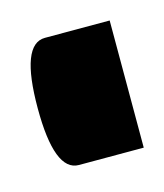

<svg xmlns="http://www.w3.org/2000/svg" viewBox="-73 -193 196 229"><g transform="rotate(-15 25.0 -78.5)"><path d="M0 -157H80V0H0Q-30 0 -30 -78Q-30 -157 0 -157Z"/></g></svg>

Font: Readex Pro
Style: Bold
Weight: 700
Designer: Bonnie Shaver-Troup, Thomas Jockin
Foundry: Lexend
Version: Version 1.203; ttfautohint (v1.8.3)